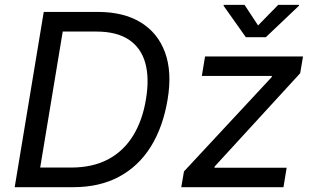

<svg xmlns="http://www.w3.org/2000/svg" viewBox="-20 -777 1302 797"><path d="M283.7 0H92.3L105.5 -81.5H274.9Q364.7 -81.5 429 -115.7Q493.2 -149.9 532.5 -213.9Q571.8 -277.8 585.9 -365.2Q600.6 -453.1 583 -515.9Q565.4 -578.6 514.9 -612.3Q464.4 -646 379.9 -646H195.3L209 -727.5H386.7Q493.2 -727.5 564.5 -683.8Q635.7 -640.1 665.3 -558.8Q694.8 -477.5 675.8 -364.3Q656.7 -249.5 606 -168.2Q555.2 -86.9 474.4 -43.5Q393.6 0 283.7 0ZM253.9 -727.5 133.3 0H41L161.6 -727.5ZM732.4 0 743.7 -65.4 1107.9 -457 1108.9 -461.9H817.9L831.1 -542.5H1237.8L1226.1 -473.1L871.1 -85.9L870.1 -80.6H1169.9L1156.7 0ZM995.1 -756.8 1051.3 -671.4 1134.8 -756.8H1221.7L1220.7 -752.9L1083.5 -622.6H1000.5L908.2 -752.9L908.7 -756.8Z"/></svg>

Font: Inter 16pt
Style: Italic
Weight: 400
Italic angle: -9.3988°
Version: Version 4.001;git-66647c0bb